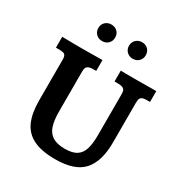

<svg xmlns="http://www.w3.org/2000/svg" viewBox="-196 -984 1071 1135"><g transform="rotate(30 339.5 -416.0)"><path d="M343.3 12.2Q251 12.2 194.8 -15.4Q138.7 -43 113.8 -99.1Q88.9 -155.3 88.9 -240.2V-527.3Q88.9 -540 82 -550.8Q75.2 -561.5 41.5 -561.5H19V-635.7Q33.7 -635.7 57.4 -635.3Q81.1 -634.8 106.9 -634.5Q132.8 -634.3 152.8 -634.3Q186.5 -634.3 219.7 -634.8Q252.9 -635.3 293.9 -635.7V-561.5H275.4Q250.5 -561.5 239.5 -554.9Q228.5 -548.3 226.1 -537.8Q223.6 -527.3 223.6 -515.1V-242.2Q223.6 -185.1 235.8 -146.7Q248 -108.4 278.3 -89.1Q308.6 -69.8 362.8 -69.8Q415.5 -69.8 443.6 -88.9Q471.7 -107.9 482.2 -145.3Q492.7 -182.6 492.7 -236.8V-516.6Q492.7 -528.8 490.2 -539.1Q487.8 -549.3 476.6 -555.4Q465.3 -561.5 438.5 -561.5H418.9V-635.7Q428.7 -635.3 449.2 -635Q469.7 -634.8 492.9 -634.8Q516.1 -634.8 532.7 -634.8Q546.4 -634.8 564.7 -635Q583 -635.3 606.9 -635.5Q630.9 -635.7 661.1 -635.7V-561.5H637.2Q613.3 -561.5 603.8 -554Q594.2 -546.4 592.8 -535.4Q591.3 -524.4 591.3 -515.1V-243.2Q591.3 -116.2 534.7 -52Q478 12.2 343.3 12.2ZM234.9 -731.4Q210 -731.4 193.8 -747.6Q177.7 -763.7 177.7 -788.1Q177.7 -812.5 194.1 -828.4Q210.4 -844.2 235.4 -844.2Q260.3 -844.2 276.4 -828.6Q292.5 -813 292.5 -788.1Q292.5 -763.2 276.4 -747.3Q260.3 -731.4 234.9 -731.4ZM444.3 -731.4Q419.4 -731.4 403.3 -747.6Q387.2 -763.7 387.2 -788.1Q387.2 -812 403.6 -828.1Q419.9 -844.2 444.8 -844.2Q469.7 -844.2 485.6 -828.4Q501.5 -812.5 501.5 -788.1Q501.5 -763.7 485.6 -747.6Q469.7 -731.4 444.3 -731.4Z"/></g></svg>

Font: Kameron SemiBold
Style: Regular
Weight: 600
Designer: Vernon Adams
Foundry: Vernon Adams
Version: Version 1.100